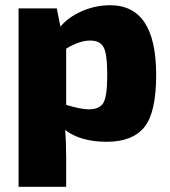

<svg xmlns="http://www.w3.org/2000/svg" viewBox="-20 -529 651 734"><path d="M197 -497 211 -427Q239 -462 291.5 -485.5Q344 -509 401 -509Q577 -509 577 -243Q577 -98 531.5 -42.5Q486 13 388 13Q288 13 229 -32Q233 15 233 76V185H51V-497ZM233 -343V-128Q290 -111 319 -111Q360 -111 375 -135.5Q390 -160 390 -242Q390 -323 376 -348.5Q362 -374 325 -374Q284 -374 233 -343Z"/></svg>

Font: Exo 2.0 Extra Bold
Style: Regular
Weight: 800
Designer: Natanael Gama
Version: Version 1.001;PS 001.001;hotconv 1.0.70;makeotf.lib2.5.58329